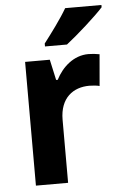

<svg xmlns="http://www.w3.org/2000/svg" viewBox="-54 -805 534 844"><g transform="rotate(-5 213.0 -383.0)"><path d="M426 -756V-766H266C240 -721 196 -662 163 -619V-606H260C309 -644 393 -719 426 -756ZM350 -556C285 -556 234 -510 206 -455H199L179 -546H70V0H212V-278C212 -375 271 -417 342 -417C357 -417 376 -415 387 -412L399 -551C384 -554 365 -556 350 -556Z"/></g></svg>

Font: Noto Sans Arabic UI SmCn
Style: Bold
Weight: 700
Width: 4
Designer: Monotype Design Team, Nadine Chahine and Nizar Qandah
Foundry: Monotype Imaging Inc.
Version: Version 2.010